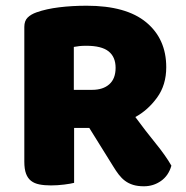

<svg xmlns="http://www.w3.org/2000/svg" viewBox="-20 -643 649 671"><path d="M239 -196V-4Q228 -1 204.5 2Q181 5 158 5Q135 5 117.5 1.5Q100 -2 88.5 -11Q77 -20 71 -36Q65 -52 65 -78V-549Q65 -570 76.5 -581.5Q88 -593 108 -600Q142 -612 187 -617.5Q232 -623 283 -623Q421 -623 491 -565Q561 -507 561 -408Q561 -346 529 -302Q497 -258 453 -234Q489 -185 524 -142Q559 -99 579 -64Q569 -29 542.5 -10.5Q516 8 483 8Q461 8 445 3Q429 -2 417 -11Q405 -20 395 -33Q385 -46 376 -61L292 -196ZM302 -329Q340 -329 362 -348.5Q384 -368 384 -406Q384 -444 359.5 -463.5Q335 -483 282 -483Q267 -483 258 -482Q249 -481 238 -479V-329Z"/></svg>

Font: Baloo Thambi
Style: Regular
Weight: 400
Designer: Aadarsh Rajan and Ek Type
Foundry: Ek Type
Version: Version 1.100;PS 1.000;hotconv 1.0.88;makeotf.lib2.5.647800;